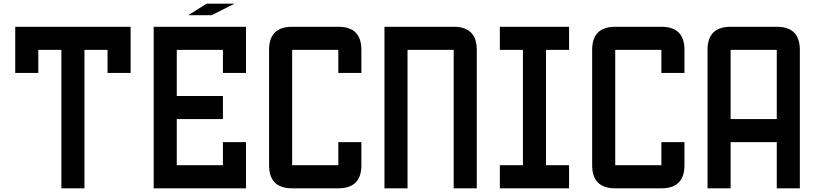

<svg xmlns="http://www.w3.org/2000/svg" viewBox="-20 -1020 4415 1040"><path d="M437.5 0H312.5V-750H187.5V-625H62.5V-875H687.5V-625H562.5V-750H437.5Z M1187.5 -500V-375H937.5V-125H1187.5V-250H1312.5V0H812.5V-875H1312.5V-625H1187.5V-750H937.5V-500ZM1000 -937.5 1098.6 -1000H1250L1126 -937.5Z M1812.5 -125V-250H1937.5V-125Q1937.5 0 1812.5 0H1562.5Q1437.5 0 1437.5 -125V-750Q1437.5 -875 1562.5 -875H1812.5Q1937.5 -875 1937.5 -750V-625H1812.5V-750H1562.5V-125Z M2562.5 0H2437.5V-750H2187.5V0H2062.5V-875H2437.5Q2562.5 -875 2562.5 -750Z M2937.5 -125H3062.5V0H2687.5V-125H2812.5V-750H2687.5V-875H3062.5V-750H2937.5Z M3562.5 -125V-250H3687.5V-125Q3687.5 0 3562.5 0H3312.5Q3187.5 0 3187.5 -125V-750Q3187.5 -875 3312.5 -875H3562.5Q3687.5 -875 3687.5 -750V-625H3562.5V-750H3312.5V-125Z M3937.5 -250V0H3812.5V-750Q3812.5 -875 3937.5 -875H4187.5Q4312.5 -875 4312.5 -750V0H4187.5V-250ZM3937.5 -375H4187.5V-750H3937.5Z"/></svg>

Font: Oldtimer
Style: Regular
Weight: 400
Designer: GGBotNet
Foundry: GGBotNet
Version: 1.00